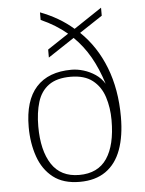

<svg xmlns="http://www.w3.org/2000/svg" viewBox="-54 -805 649 859"><g transform="rotate(-5 270.5 -375.5)"><path d="M270 10Q196 10 150.5 -25.5Q105 -61 84 -121.5Q63 -182 63 -254Q63 -373 117.5 -433Q172 -493 276 -493Q302 -493 330 -484.5Q358 -476 382.5 -459.5Q407 -443 423 -417Q401 -487 370.5 -540Q340 -593 298 -634L180 -556V-592L275 -655Q250 -676 221 -694Q192 -712 158 -727V-761Q200 -745 237 -723.5Q274 -702 306 -674L432 -758V-722L329 -654Q401 -585 439.5 -486Q478 -387 478 -264Q478 -178 455.5 -116.5Q433 -55 386.5 -22.5Q340 10 270 10ZM270 -21Q354 -21 394.5 -81Q435 -141 435 -253Q435 -309 419.5 -357Q404 -405 367.5 -433.5Q331 -462 269 -462Q207 -462 171 -436Q135 -410 120.5 -362.5Q106 -315 106 -253Q106 -145 146.5 -83Q187 -21 270 -21Z"/></g></svg>

Font: Noto Serif Hebrew ExtraLight
Style: Regular
Weight: 250
Version: Version 2.003